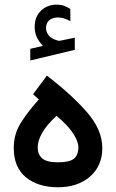

<svg xmlns="http://www.w3.org/2000/svg" viewBox="-20 -793 490 811"><path d="M161.6 -599.1Q146 -614.7 136.2 -634.3Q126.5 -653.8 126.5 -680.2Q126.5 -699.2 131.8 -714.4Q137.2 -729.5 146.5 -740.7Q159.7 -756.8 178.5 -765.1Q197.3 -773.4 217.3 -773.4Q237.8 -773.4 250.5 -768.6Q263.2 -763.7 276.9 -755.4L277.3 -703.6Q262.7 -711.4 250.7 -715.3Q238.8 -719.2 224.1 -719.2Q215.3 -719.2 205.3 -716.6Q195.3 -713.9 187.5 -707Q174.3 -695.3 174.3 -673.8Q174.8 -658.2 185.3 -644Q195.8 -629.9 219.7 -623Q222.2 -622.6 224.6 -621.6Q227.1 -620.6 230 -620.6Q232.4 -620.6 234.4 -621.1L295.9 -633.8V-582.5L107.9 -537.6V-586.9ZM178.2 -473.6Q284.7 -391.6 348.4 -317.9Q412.1 -244.1 412.1 -168Q412.1 -91.8 359.9 -46.9Q307.6 -2 225.1 -2Q141.1 -2 89.6 -43.9Q38.1 -85.9 38.1 -168Q38.1 -224.1 65.2 -269.5Q92.3 -314.9 144 -373L119.6 -395ZM218.8 -303.7Q176.8 -265.1 158 -231.7Q139.2 -198.2 139.2 -170.4Q139.2 -141.1 158 -124.3Q176.8 -107.4 224.6 -107.4Q273.4 -107.4 292.2 -122.6Q311 -137.7 311 -170.9Q311 -195.8 288.8 -229.7Q266.6 -263.7 218.8 -303.7Z"/></svg>

Font: Vazir Medium
Style: Medium
Weight: 500
Designer: Saber Rastikerdar
Foundry: Saber Rastikerdar
Version: Version 30.0.0